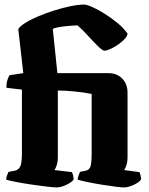

<svg xmlns="http://www.w3.org/2000/svg" viewBox="-20 -820 650 840"><path d="M228 0Q217 0 186 -3.5Q155 -7 118 -12.5Q81 -18 50 -24Q19 -30 7 -34Q7 -42 10.5 -52Q14 -62 17 -68L44 -73Q60 -76 68 -90.5Q76 -105 76 -153V-428L8 -436Q8 -457 13 -471.5Q18 -486 22 -491L82 -500L60 -692Q65 -703 87 -717.5Q109 -732 142.5 -746.5Q176 -761 213.5 -773Q251 -785 286.5 -792.5Q322 -800 348 -800Q360 -800 384.5 -789Q409 -778 438.5 -759.5Q468 -741 495 -718.5Q522 -696 538 -673Q538 -661 519.5 -643.5Q501 -626 477.5 -613Q454 -600 438 -598Q429 -598 409 -617.5Q389 -637 365.5 -663Q342 -689 319 -709Q313 -709 298 -708Q283 -707 264.5 -705Q246 -703 231 -700Q216 -697 211 -693L231 -500H454Q492 -500 515 -476Q538 -452 538 -414V-133Q538 -112 533 -97Q528 -82 523 -76L590 -67Q592 -63 594.5 -54Q597 -45 597 -35Q590 -23 565.5 -11.5Q541 0 523 0Q512 0 484 -3.5Q456 -7 422.5 -12.5Q389 -18 360.5 -24Q332 -30 320 -34Q320 -42 323.5 -52Q327 -62 330 -68L354 -73Q370 -76 375.5 -90.5Q381 -105 381 -153V-409Q347 -416 305 -420Q263 -424 233 -424V-133Q233 -112 228 -97Q223 -82 218 -76L295 -67Q297 -63 299.5 -54Q302 -45 302 -35Q295 -23 270.5 -11.5Q246 0 228 0Z"/></svg>

Font: Texturina 72pt Black
Style: Regular
Weight: 900
Designer: Guillermo Torres Carreño
Foundry: Omnibus-Type
Version: Version 1.002; ttfautohint (v1.8.3)